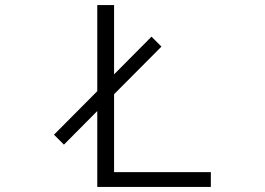

<svg xmlns="http://www.w3.org/2000/svg" viewBox="-20 -694 1040 754"><path d="M808 40H362V-258L231 -126L192 -165L362 -336V-674H428V-402L575 -550L614 -511L428 -324V-18H808Z"/></svg>

Font: NanumGothicCoding
Style: Regular
Weight: 400
Monospace: yes
Designer: Kwon Bruce; Nicolas Noh; Sung-woo Choi; Go-un Cha; Soo-hyun Park;
Foundry: NHN Corporation
Version: Version 2.000;PS 1;hotconv 1.0.49;makeotf.lib2.0.14853